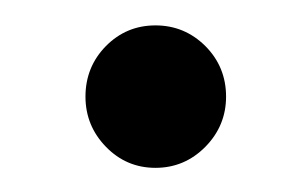

<svg xmlns="http://www.w3.org/2000/svg" viewBox="-20 -482 237 155"><path d="M105.5 -346.5Q82 -346.5 65.5 -363.5Q49 -380.5 49 -404Q49 -428 65.5 -444.8Q82 -461.5 105.5 -461.5Q129 -461.5 145.8 -444.8Q162.5 -428 162.5 -404Q162.5 -380.5 145.8 -363.5Q129 -346.5 105.5 -346.5Z"/></svg>

Font: Imbue Thin 10pt Medium
Style: Regular
Weight: 500
Version: Version 1.102